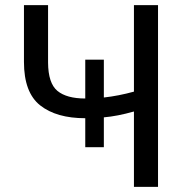

<svg xmlns="http://www.w3.org/2000/svg" viewBox="-20 -731 720 751"><path d="M598.1 -710.9V0H503.9V-294.9Q438.5 -276.4 386.2 -272V-155.3H313.5V-268.6Q200.7 -268.6 137.2 -318.8Q73.7 -369.1 73.7 -488.8V-710.9H168V-486.3Q168.5 -405.3 204.6 -375.5Q240.7 -345.7 313.5 -345.7V-497.6H386.2V-349.6Q443.8 -356 503.9 -372.6V-710.9Z"/></svg>

Font: LXGW WenKai Screen R
Style: Regular
Weight: 400
Designer: Fontworks Inc.
Version: Version 1.235;May 31, 2022